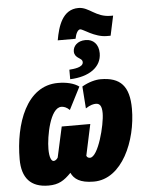

<svg xmlns="http://www.w3.org/2000/svg" viewBox="-63 -1025 818 1085"><g transform="rotate(-5 345.5 -482.5)"><path d="M291 -803H392C398 -834 410 -854 423 -854C438 -854 501 -803 569 -803H591L615 -915H601C516 -915 484 -975 423 -975C333 -975 305 -883 291 -803ZM342 -578C450 -582 521 -631 521 -710C521 -762 490 -791 448 -791C400 -791 376 -761 376 -733C376 -714 385 -705 395 -697C407 -688 421 -683 421 -668C421 -638 367 -634 342 -632ZM168 10C226 10 257 -10 297 -51C313 -16 346 10 425 10C586 10 675 -201 675 -381C675 -510 625 -563 513 -563C484 -563 445 -553 407 -531L416 -406C443 -424 462 -427 474 -427C497 -427 508 -411 508 -371C508 -305 462 -126 415 -126C407 -126 399 -129 395 -139L433 -316H271L233 -143C228 -135 219 -126 209 -126C195 -126 185 -150 185 -195C185 -267 215 -427 278 -427C292 -427 308 -422 325 -405L390 -532C362 -553 319 -563 271 -563C92 -563 18 -353 18 -152C18 -46 67 10 168 10Z"/></g></svg>

Font: Noto Sans UI Condensed Black
Style: Italic
Weight: 900
Width: 3
Italic angle: -192°
Designer: Monotype Design Team
Foundry: Monotype Imaging Inc.
Version: Version 1.901